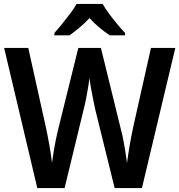

<svg xmlns="http://www.w3.org/2000/svg" viewBox="-20 -958 913 978"><path d="M873 -714 703 0H564L465 -401Q461 -420 455 -449.5Q449 -479 443.5 -509Q438 -539 436 -561Q434 -543 429 -513.5Q424 -484 418 -453Q412 -422 406 -400L309 0H170L1 -714H124L213 -313Q222 -271 231.5 -218.5Q241 -166 245 -128Q248 -153 253 -184Q258 -215 264 -244Q270 -273 275 -294L379 -714H494L597 -294Q603 -273 608.5 -243.5Q614 -214 619 -183.5Q624 -153 627 -128Q632 -168 641 -220Q650 -272 659 -313L749 -714ZM503 -938Q515 -916 535 -889Q555 -862 576.5 -836Q598 -810 617 -790V-778H539Q515 -794 487.5 -816.5Q460 -839 436 -866Q411 -839 384 -816.5Q357 -794 334 -778H257V-790Q275 -810 296.5 -836.5Q318 -863 338 -889.5Q358 -916 370 -938Z"/></svg>

Font: Noto Sans Tamil SemiCondensed SemiBold
Style: Regular
Weight: 600
Width: 4
Designer: Jelle Bosma - Monotype Design Team
Foundry: Monotype Imaging Inc.
Version: Version 2.004; ttfautohint (v1.8.4.7-5d5b)